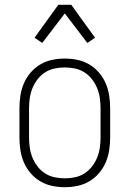

<svg xmlns="http://www.w3.org/2000/svg" viewBox="-20 -772 540 800"><path d="M250 8Q223 8 197 2.5Q171 -3 148 -16.5Q125 -30 107.5 -50.5Q90 -71 79.5 -95.5Q69 -120 65 -146.5Q61 -173 61 -200V-320Q61 -347 65 -373.5Q69 -400 79.5 -424.5Q90 -449 107.5 -469.5Q125 -490 148 -503.5Q171 -517 197 -522.5Q223 -528 250 -528Q277 -528 303 -522.5Q329 -517 352 -503.5Q375 -490 392.5 -469.5Q410 -449 420.5 -424.5Q431 -400 435 -373.5Q439 -347 439 -320V-200Q439 -173 435 -146.5Q431 -120 420.5 -95.5Q410 -71 392.5 -50.5Q375 -30 352 -16.5Q329 -3 303 2.5Q277 8 250 8ZM250 -29Q272 -29 293 -33.5Q314 -38 332 -49.5Q350 -61 363.5 -78.5Q377 -96 385 -116Q393 -136 396 -157Q399 -178 399 -200V-320Q399 -342 396 -363Q393 -384 385 -404Q377 -424 363.5 -441.5Q350 -459 332 -470.5Q314 -482 293 -486.5Q272 -491 250 -491Q228 -491 207 -486.5Q186 -482 168 -470.5Q150 -459 136.5 -441.5Q123 -424 115 -404Q107 -384 104 -363Q101 -342 101 -320V-200Q101 -178 104 -157Q107 -136 115 -116Q123 -96 136.5 -78.5Q150 -61 168 -49.5Q186 -38 207 -33.5Q228 -29 250 -29ZM156 -593 124 -615 223 -752H277L310 -706L376 -615L344 -593L250 -716Z"/></svg>

Font: Iosevka SS18 Extralight
Style: Regular
Weight: 200
Monospace: yes
Designer: Belleve Invis
Foundry: Belleve Invis
Version: Version 25.1.1; ttfautohint (v1.8.4)